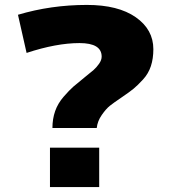

<svg xmlns="http://www.w3.org/2000/svg" viewBox="-20 -760 696 780"><path d="M603 -560Q603 -522 593 -491.5Q583 -461 561 -437Q539 -413 522.5 -399.5Q506 -386 475 -365Q441 -342 426 -330Q411 -318 393.5 -293Q376 -268 373 -240H193Q193 -277 204 -308.5Q215 -340 238.5 -367Q262 -394 278 -408Q294 -422 324 -446Q348 -465 360 -475.5Q372 -486 382.5 -501Q393 -516 393 -530Q393 -585 303 -585Q209 -585 88 -545L53 -700Q187 -740 333 -740Q460 -740 531.5 -690Q603 -640 603 -560ZM183 0V-160H383V0Z"/></svg>

Font: Mplus 1p Black
Style: Regular
Weight: 900
Version: Version 1.061